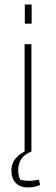

<svg xmlns="http://www.w3.org/2000/svg" viewBox="-20 -658 247 843"><path d="M119 -554H89V-638H119ZM156 154Q132 165 103 165Q67 165 48.5 144.5Q30 124 30 90Q30 38 88 7V-464H118V7Q87 20 73.5 40Q60 60 60 91Q60 115 70 132Q90 136 110 136Q126 136 151 131Z"/></svg>

Font: Athiti ExtraLight
Style: Regular
Weight: 275
Designer: CadsonDemak Team
Foundry: CadsonDemak
Version: Version 1.033